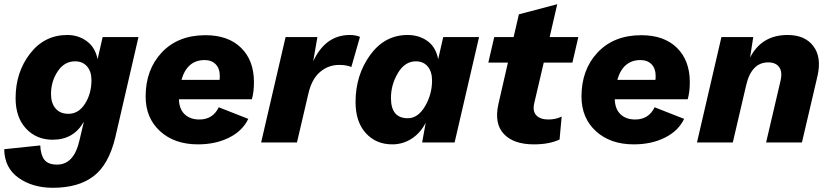

<svg xmlns="http://www.w3.org/2000/svg" viewBox="-41 -676 3938 911"><path d="M446 -500H616L506 -24Q475 105 403 160Q331 215 210 215Q113 215 46.5 167.5Q-20 120 -21 32L150 14Q152 59 169.5 82Q187 105 230 105Q310 105 336 -10L357 -99Q309 -13 209 -13Q132 -13 82.5 -66Q33 -119 33 -210Q33 -333 101.5 -421.5Q170 -510 278 -510Q331 -510 371 -480.5Q411 -451 422 -395ZM284 -136Q332 -136 362.5 -184Q393 -232 393 -296Q393 -337 372 -361Q351 -385 315 -385Q264 -385 232.5 -337Q201 -289 201 -230Q201 -187 222.5 -161.5Q244 -136 284 -136Z M1164 -286Q1164 -239 1154 -205H808Q809 -159 835 -134Q861 -109 905 -109Q969 -109 997 -167L1137 -112Q1110 -55 1046 -23Q982 9 898 9Q787 9 718.5 -53.5Q650 -116 650 -218Q650 -346 727 -427.5Q804 -509 934 -509Q1042 -509 1103 -449Q1164 -389 1164 -286ZM930 -391Q847 -391 820 -297H1001Q1002 -303 1002 -314Q1002 -351 982.5 -371Q963 -391 930 -391Z M1619 -510Q1647 -510 1667 -501L1626 -358Q1604 -368 1568 -368Q1517 -368 1477.5 -334.5Q1438 -301 1422 -231L1368 0H1198L1314 -500H1465L1445 -385Q1503 -510 1619 -510Z M1820 9Q1743 9 1694.5 -44.5Q1646 -98 1646 -192Q1646 -319 1715 -414.5Q1784 -510 1893 -510Q1947 -510 1987 -481.5Q2027 -453 2038 -395L2062 -500H2232L2116 0H1962L1979 -94Q1955 -46 1913 -18.5Q1871 9 1820 9ZM1894 -115Q1942 -115 1975.5 -171.5Q2009 -228 2009 -294Q2009 -336 1988.5 -360.5Q1968 -385 1932 -385Q1880 -385 1847 -329.5Q1814 -274 1814 -211Q1814 -115 1894 -115Z M2539 -379 2494 -187Q2485 -149 2503.5 -129Q2522 -109 2561 -109Q2596 -109 2624 -123L2614 -14Q2565 9 2492 9Q2396 9 2349.5 -40.5Q2303 -90 2324 -183L2369 -379H2276L2304 -500H2396L2421 -608L2603 -656L2567 -500H2703L2675 -379Z M3232 -286Q3232 -239 3222 -205H2876Q2877 -159 2903 -134Q2929 -109 2973 -109Q3037 -109 3065 -167L3205 -112Q3178 -55 3114 -23Q3050 9 2966 9Q2855 9 2786.5 -53.5Q2718 -116 2718 -218Q2718 -346 2795 -427.5Q2872 -509 3002 -509Q3110 -509 3171 -449Q3232 -389 3232 -286ZM2998 -391Q2915 -391 2888 -297H3069Q3070 -303 3070 -314Q3070 -351 3050.5 -371Q3031 -391 2998 -391Z M3696 -510Q3778 -510 3818 -457.5Q3858 -405 3838 -316L3764 0H3594L3663 -295Q3672 -335 3656 -357.5Q3640 -380 3604 -380Q3524 -380 3499 -270L3436 0H3266L3382 -500H3533L3518 -403Q3573 -510 3696 -510Z"/></svg>

Font: Elaine Sans
Style: Bold Italic
Weight: 700
Italic angle: -13°
Designer: Wei Huang
Foundry: Wei Huang
Version: Version 2.001;December 24, 2019;FontCreator 12.0.0.2547 64-b